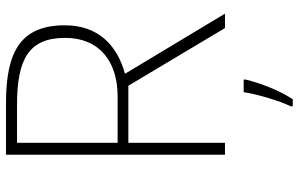

<svg xmlns="http://www.w3.org/2000/svg" viewBox="-194 -560 975 626"><g transform="rotate(-90 293.0 -246.5)"><path d="M269 -714H102V0H141V-315H327L515 0H562L366 -326C461 -352 524 -415 524 -522C524 -668 436 -714 269 -714ZM264 -678C412 -678 483 -641 483 -521C483 -411 408 -350 292 -350H141V-678ZM347 68V61H306C300 104 276 183 260 214V221H283C313 175 335 116 347 68Z"/></g></svg>

Font: Noto Sans Sinhala ExtraLight
Style: Regular
Weight: 200
Designer: Jelle Bosma - Monotype Design Team
Foundry: Monotype Imaging Inc.
Version: Version 2.006